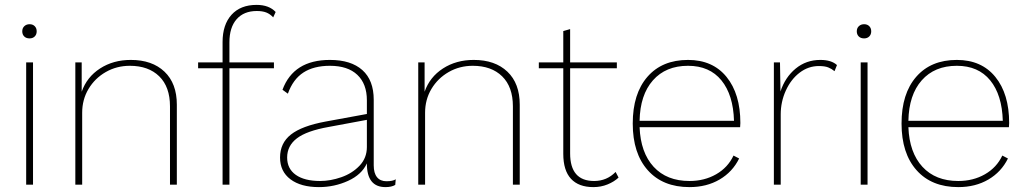

<svg xmlns="http://www.w3.org/2000/svg" viewBox="-20 -755 4196 785"><path d="M71 -627Q71 -640 79.5 -648Q88 -656 101 -656Q114 -656 122 -648Q130 -640 130 -627Q130 -614 122 -606Q114 -598 101 -598Q87 -598 79 -606Q71 -614 71 -627ZM115 0H87V-500H115Z M703 -327V0H675V-320Q675 -400 631 -443Q587 -486 511 -486Q457 -486 412.5 -460.5Q368 -435 342 -391.5Q316 -348 316 -294V0H288V-500H314V-380Q335 -440 389 -475Q443 -510 515 -510Q602 -510 652.5 -462Q703 -414 703 -327Z M918 -500H1100V-476H918V0H890V-476H790V-500H890V-583Q890 -654 926.5 -694.5Q963 -735 1029 -735Q1080 -735 1107 -706L1097 -684Q1084 -698 1068.5 -704Q1053 -710 1030 -710Q977 -710 947.5 -676.5Q918 -643 918 -582Z M1598 -22 1596 1Q1581 10 1556 10Q1480 10 1480 -86V-87Q1459 -41 1403 -15.5Q1347 10 1284 10Q1210 10 1167.5 -22Q1125 -54 1125 -111Q1125 -170 1169.5 -205Q1214 -240 1311 -258L1480 -289V-345Q1480 -412 1441 -449Q1402 -486 1329 -486Q1263 -486 1220.5 -458.5Q1178 -431 1157 -372L1135 -388Q1180 -510 1329 -510Q1415 -510 1461.5 -468.5Q1508 -427 1508 -347V-79Q1508 -47 1521.5 -30.5Q1535 -14 1560 -14Q1586 -14 1598 -22ZM1480 -154V-265L1324 -236Q1234 -220 1194 -189.5Q1154 -159 1154 -111Q1154 -65 1189.5 -40Q1225 -15 1289 -15Q1331 -15 1375.5 -30.5Q1420 -46 1450 -77.5Q1480 -109 1480 -154Z M2105 -327V0H2077V-320Q2077 -400 2033 -443Q1989 -486 1913 -486Q1859 -486 1814.5 -460.5Q1770 -435 1744 -391.5Q1718 -348 1718 -294V0H1690V-500H1716V-380Q1737 -440 1791 -475Q1845 -510 1917 -510Q2004 -510 2054.5 -462Q2105 -414 2105 -327Z M2509 -29Q2491 -12 2464 -1Q2437 10 2406 10Q2346 10 2314.5 -24Q2283 -58 2283 -126V-476H2183V-500H2283V-628L2311 -636V-500H2502V-476H2311V-128Q2311 -15 2409 -15Q2461 -15 2497 -52Z M3006 -235H2595Q2599 -131 2652.5 -73Q2706 -15 2799 -15Q2860 -15 2908 -42.5Q2956 -70 2979 -119L3002 -107Q2975 -52 2922 -21Q2869 10 2799 10Q2690 10 2628.5 -59Q2567 -128 2567 -250Q2567 -372 2627 -441Q2687 -510 2793 -510Q2894 -510 2950.5 -440.5Q3007 -371 3007 -252ZM2595 -261H2981Q2978 -367 2929.5 -426.5Q2881 -486 2793 -486Q2702 -486 2649.5 -426.5Q2597 -367 2595 -261Z M3402 -489 3392 -464Q3380 -474 3366 -479.5Q3352 -485 3328 -485Q3285 -485 3249.5 -458Q3214 -431 3193 -385Q3172 -339 3172 -287V0H3144V-500H3169L3171 -381Q3190 -439 3233 -474.5Q3276 -510 3334 -510Q3379 -510 3402 -489Z M3483 -627Q3483 -640 3491.5 -648Q3500 -656 3513 -656Q3526 -656 3534 -648Q3542 -640 3542 -627Q3542 -614 3534 -606Q3526 -598 3513 -598Q3499 -598 3491 -606Q3483 -614 3483 -627ZM3527 0H3499V-500H3527Z M4105 -235H3694Q3698 -131 3751.5 -73Q3805 -15 3898 -15Q3959 -15 4007 -42.5Q4055 -70 4078 -119L4101 -107Q4074 -52 4021 -21Q3968 10 3898 10Q3789 10 3727.5 -59Q3666 -128 3666 -250Q3666 -372 3726 -441Q3786 -510 3892 -510Q3993 -510 4049.5 -440.5Q4106 -371 4106 -252ZM3694 -261H4080Q4077 -367 4028.5 -426.5Q3980 -486 3892 -486Q3801 -486 3748.5 -426.5Q3696 -367 3694 -261Z"/></svg>

Font: Work Sans ExtraLight
Style: Regular
Weight: 280
Designer: Wei Huang
Foundry: Wei Huang
Version: Version 1.500